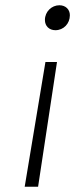

<svg xmlns="http://www.w3.org/2000/svg" viewBox="-20 -723 286 731"><path d="M206 -703C177 -703 151 -679 151 -647C151 -624 167 -608 191 -608C222 -608 246 -633 246 -665C246 -687 230 -703 206 -703ZM153 -487 74 -12H125L197 -487Z"/></svg>

Font: Arthouse Owned Light
Style: Italic
Weight: 300
Italic angle: -10°
Designer: Jeremy Tribby
Foundry: Tribby Type
Version: Version 1.000;PS 001.000;hotconv 1.0.88;makeotf.lib2.5.64775